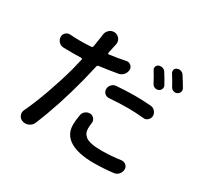

<svg xmlns="http://www.w3.org/2000/svg" viewBox="-163 -1003 1326 1257"><g transform="rotate(30 500.0 -374.5)"><path d="M822.3 -642.6Q829.1 -629.9 824.2 -616.2Q819.3 -602.5 805.7 -596.7Q792 -590.8 777.8 -595.7Q763.7 -600.6 756.8 -614.3Q734.4 -657.2 712.9 -691.4Q705.1 -703.1 709 -716.3Q712.9 -729.5 725.6 -734.4Q739.3 -740.2 754.4 -735.8Q769.5 -731.4 777.3 -718.8Q799.8 -683.6 822.3 -642.6ZM550.8 -387.7Q548.8 -387.7 546.9 -387.7Q531.2 -387.7 518.6 -398.4Q504.9 -411.1 504.9 -429.7Q504.9 -449.2 518.1 -463.9Q531.2 -478.5 551.8 -480.5Q627.9 -486.3 689.5 -486.3Q751 -486.3 811.5 -481.4Q832 -479.5 844.7 -464.8Q858.4 -450.2 858.4 -430.7Q858.4 -411.1 842.8 -397.5Q831.1 -386.7 814.5 -386.7Q812.5 -386.7 809.6 -387.7Q743.2 -393.6 690.4 -393.6Q621.1 -393.6 550.8 -387.7ZM527.3 -655.3Q532.2 -656.2 536.1 -656.2Q548.8 -656.2 560.5 -647.5Q575.2 -635.7 575.2 -617.2Q575.2 -595.7 561.5 -579.1Q547.9 -562.5 527.3 -557.6Q461.9 -545.9 386.7 -536.1Q377 -535.2 375 -525.4Q366.2 -487.3 346.7 -407.2Q290 -186.5 215.8 -7.8Q206.1 14.6 183.6 24.4Q170.9 30.3 158.2 30.3Q147.5 30.3 136.7 26.4Q115.2 19.5 107.4 -2Q103.5 -11.7 103.5 -20.5Q103.5 -32.2 109.4 -43Q146.5 -120.1 185.1 -229Q223.6 -337.9 249 -431.6Q260.7 -477.5 269.5 -516.6Q270.5 -520.5 268.1 -522.9Q265.6 -525.4 261.7 -525.4Q217.8 -524.4 194.3 -524.4Q155.3 -524.4 127 -525.4Q106.4 -525.4 91.8 -541Q76.2 -556.6 76.2 -578.1Q76.2 -596.7 89.8 -609.4Q102.5 -621.1 120.1 -621.1Q122.1 -621.1 124 -621.1Q159.2 -618.2 196.3 -618.2Q242.2 -618.2 282.2 -621.1Q292 -622.1 293.9 -631.8Q302.7 -682.6 303.7 -695.3Q306.6 -709 307.6 -723.6Q309.6 -748 327.1 -764.6Q342.8 -779.3 363.3 -779.3Q365.2 -779.3 368.2 -779.3Q391.6 -777.3 406.2 -757.8Q416 -744.1 416 -727.5Q416 -721.7 415 -714.8Q411.1 -698.2 409.2 -690.4L399.4 -642.6Q398.4 -638.7 400.9 -636.2Q403.3 -633.8 406.2 -634.8Q467.8 -642.6 527.3 -655.3ZM441.4 -195.3Q444.3 -215.8 460.9 -227.5Q474.6 -238.3 492.2 -238.3Q494.1 -238.3 497.1 -238.3Q515.6 -236.3 526.4 -221.7Q535.2 -210 535.2 -195.3Q535.2 -191.4 534.2 -187.5Q531.2 -165 531.2 -148.4Q531.2 -129.9 537.1 -116.2Q543 -102.5 557.6 -90.3Q572.3 -78.1 603 -71.8Q633.8 -65.4 677.7 -65.4Q749 -65.4 825.2 -76.2Q829.1 -76.2 832 -76.2Q847.7 -76.2 859.4 -65.4Q873 -53.7 873 -36.1Q873 -13.7 857.4 3.9Q842.8 19.5 821.3 21.5Q745.1 30.3 676.8 30.3Q557.6 30.3 495.6 -7.8Q433.6 -45.9 433.6 -120.1Q433.6 -152.3 441.4 -195.3ZM827.1 -734.4Q822.3 -742.2 822.3 -750Q822.3 -753.9 823.2 -758.8Q827.1 -771.5 838.9 -776.4Q847.7 -780.3 855.5 -780.3Q861.3 -780.3 867.2 -778.3Q882.8 -774.4 890.6 -761.7Q915 -724.6 937.5 -685.5Q941.4 -677.7 941.4 -669.9Q941.4 -664.1 939.5 -659.2Q934.6 -645.5 921.9 -639.6Q914.1 -635.7 906.2 -635.7Q900.4 -635.7 893.6 -638.7Q879.9 -643.6 873 -656.2Q850.6 -698.2 827.1 -734.4Z"/></g></svg>

Font: Gen Jyuu GothicX Medium
Style: Regular
Weight: 500
Designer: Ryoko NISHIZUKA (kana &amp; ideographs); Paul D. Hunt (Latin, Greek &amp; Cyrillic); Wenlong ZHANG (bopomofo); Sandoll C
Version: Version 1.058.20140828